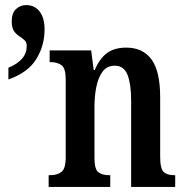

<svg xmlns="http://www.w3.org/2000/svg" viewBox="-20 -734 729 754"><path d="M171 0V-46H177Q204 -46 221 -58.5Q238 -71 238 -117V-423Q238 -466 221.5 -478Q205 -490 179 -490H175V-536H338L348 -459H352Q371 -504 400 -525.5Q429 -547 476 -547Q541 -547 575 -500.5Q609 -454 609 -352V-118Q609 -71 623 -58.5Q637 -46 664 -46H668V0H495V-339Q495 -403 481 -439.5Q467 -476 431 -476Q400 -476 383 -453Q366 -430 358.5 -393.5Q351 -357 351 -316V-113Q351 -69 366.5 -57.5Q382 -46 409 -46H413V0ZM13 -468Q49 -483 67 -504Q85 -525 85 -554Q85 -568 76.5 -576Q68 -584 56 -591.5Q44 -599 35 -612Q26 -625 26 -651Q26 -682 42.5 -698Q59 -714 83 -714Q116 -714 135.5 -689Q155 -664 155 -618Q155 -555 122.5 -502Q90 -449 13 -422Z"/></svg>

Font: Noto Serif ExtraCondensed SemiBold
Style: Regular
Weight: 600
Width: 2
Designer: Monotype Design Team
Foundry: Monotype Imaging Inc.
Version: Version 2.015; ttfautohint (v1.8.4.7-5d5b)